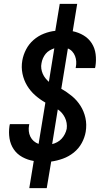

<svg xmlns="http://www.w3.org/2000/svg" viewBox="-20 -863 540 990"><path d="M131 107 154 -33Q123 -38 95.5 -53Q68 -68 51 -93Q34 -118 29 -149.5Q24 -181 29 -214L31 -223H131L130 -218Q127 -202 128.5 -187Q130 -172 136.5 -158.5Q143 -145 154 -135.5Q165 -126 179 -121L214 -334Q186 -350 161.5 -371.5Q137 -393 120 -421Q103 -449 96 -482.5Q89 -516 95 -551Q100 -580 114.5 -608Q129 -636 153 -657Q177 -678 206.5 -689.5Q236 -701 265 -704L288 -843H378L355 -702Q385 -696 411 -680.5Q437 -665 453 -640Q469 -615 473 -584Q477 -553 472 -521L470 -512H370L371 -517Q374 -532 373 -546.5Q372 -561 367 -574Q362 -587 352.5 -597.5Q343 -608 330 -613L296 -405Q325 -389 351 -367.5Q377 -346 395 -317.5Q413 -289 420.5 -255Q428 -221 422 -184Q417 -154 401.5 -125.5Q386 -97 360.5 -76.5Q335 -56 304.5 -45Q274 -34 244 -30L221 107ZM232 -441 260 -614Q248 -610 236 -603Q224 -596 215.5 -585.5Q207 -575 201.5 -562.5Q196 -550 194 -537Q191 -523 193 -509Q195 -495 200.5 -482.5Q206 -470 214 -460Q222 -450 232 -441ZM249 -120Q262 -123 275 -130Q288 -137 298 -148Q308 -159 314.5 -172Q321 -185 324 -199Q326 -214 323.5 -229Q321 -244 314.5 -257Q308 -270 299 -280.5Q290 -291 278 -299Z"/></svg>

Font: Iosevka Term Curly Semibold
Style: Italic
Weight: 600
Italic angle: -9°
Designer: Belleve Invis
Foundry: Belleve Invis
Version: Version 32.3.0